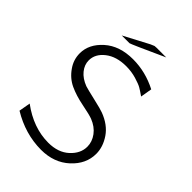

<svg xmlns="http://www.w3.org/2000/svg" viewBox="-249 -957 1082 1082"><g transform="rotate(45 291.5 -416.5)"><path d="M45.9 -53.2 58.1 -122.1Q168.9 -40 288.1 -40Q366.2 -40 413.1 -83Q460 -126 460 -180.2Q460 -219.2 434.6 -253.7Q409.2 -288.1 362.8 -306.2Q339.8 -314.9 276.4 -327.4Q212.9 -339.8 165.5 -361.8Q118.2 -383.8 86.9 -429.2Q57.1 -471.2 57.1 -522Q57.1 -595.2 122.1 -653.1Q187 -710.9 293.9 -710.9Q393.1 -710.9 485.8 -663.1L474.1 -594.2Q445.3 -614.3 429.2 -623.5Q413.1 -632.8 375 -644.3Q336.9 -655.8 293.9 -655.8Q216.8 -655.8 168.9 -618.4Q121.1 -581.1 121.1 -529.8Q121.1 -494.6 145.5 -464.4Q169.9 -434.1 214.8 -417Q232.9 -411.1 298.3 -396Q363.8 -380.9 380.9 -374Q452.6 -347.2 488.3 -294.7Q523.9 -242.2 523.9 -187Q523.9 -106 457 -44.4Q390.1 17.1 287.1 17.1Q161.1 16.6 45.9 -53.2ZM153.3 -760.3 303.2 -839.4 326.2 -849.1 341.3 -850.1H418.5Q223.6 -761.2 215.3 -760.3Z"/></g></svg>

Font: CMU Bright
Style: Roman
Weight: 500
Version: Version 0.7.0